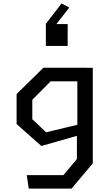

<svg xmlns="http://www.w3.org/2000/svg" viewBox="-20 -914 660 1134"><path d="M138 120.5H354.5L434.3 25.2V-144.3L436.8 -158.8V-513.7H528V50.8L402.5 200H149.7ZM78 -181.3V-358.3L236.2 -513.8H485.3V-433.7H279.2L170.8 -324.7V-209.8L252.5 -132.7L485.3 -188.7V-126.2L224.2 -51.8ZM379.7 -642.8H250.8V-773.3L343.5 -893.7L389.3 -869.5L288.5 -740.3V-771.7H379.7Z"/></svg>

Font: Monaspace Krypton Var
Style: Regular
Weight: 400
Designer: Riley Cran and the Lettermatic Team
Version: Version 1.101 (Monaspace Krypton Var)